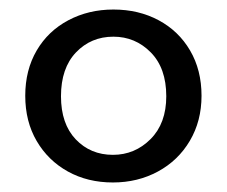

<svg xmlns="http://www.w3.org/2000/svg" viewBox="-20 -729 476 403"><path d="M33 -528Q33 -582 57 -623Q81 -664 123.5 -686.5Q166 -709 218 -709Q271 -709 313 -686.5Q355 -664 379 -623Q403 -582 403 -528Q403 -475 378.5 -433.5Q354 -392 311.5 -369Q269 -346 217 -346Q164 -346 122.5 -369Q81 -392 57 -433Q33 -474 33 -528ZM329 -527Q329 -586 296.5 -619Q264 -652 218 -652Q171 -652 139.5 -619Q108 -586 108 -527Q108 -469 139 -436.5Q170 -404 217 -404Q263 -404 296 -437Q329 -470 329 -527Z"/></svg>

Font: DVN-Poppins
Style: Regular
Weight: 400
Designer: Ninad Kale (Devanagari), Jonny Pinhorn (Latin)
Foundry: Indian Type Foundry
Version: 4.004